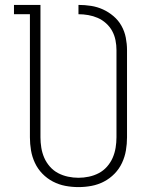

<svg xmlns="http://www.w3.org/2000/svg" viewBox="-20 -755 640 783"><path d="M300 8Q273 8 246.5 3Q220 -2 196 -14.5Q172 -27 153 -46.5Q134 -66 122.5 -90.5Q111 -115 106.5 -141.5Q102 -168 102 -195V-697H37V-735H145V-195Q145 -174 148.5 -152.5Q152 -131 160.5 -111.5Q169 -92 183.5 -75.5Q198 -59 217 -49Q236 -39 257.5 -34.5Q279 -30 300 -30Q321 -30 342.5 -34.5Q364 -39 383 -49Q402 -59 416.5 -75.5Q431 -92 439.5 -111.5Q448 -131 451.5 -152.5Q455 -174 455 -195V-551Q455 -571 451 -591Q447 -611 437.5 -628.5Q428 -646 412.5 -660Q397 -674 378.5 -682Q360 -690 340 -693.5Q320 -697 300 -697V-735Q326 -735 351.5 -731Q377 -727 400 -716.5Q423 -706 443 -689Q463 -672 475.5 -649.5Q488 -627 493 -601.5Q498 -576 498 -551V-195Q498 -168 493.5 -141.5Q489 -115 477.5 -90.5Q466 -66 447 -46.5Q428 -27 404 -14.5Q380 -2 353.5 3Q327 8 300 8Z"/></svg>

Font: Iosevka Slab XLtEx
Style: Regular
Weight: 200
Width: 7
Monospace: yes
Designer: Belleve Invis
Foundry: Belleve Invis
Version: Version 11.1.0; ttfautohint (v1.8.3)